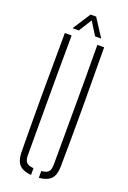

<svg xmlns="http://www.w3.org/2000/svg" viewBox="-177 -1003 712 1065"><g transform="rotate(20 179.0 -470.5)"><path d="M63 -95Q61 -274.5 61.2 -447.8Q61.5 -621 63 -800H103Q102 -680.5 101.8 -564Q101.5 -447.5 101.8 -331Q102 -214.5 102 -95Q102 -64.5 113.5 -51.5Q125 -38.5 156 -36V4Q107.5 0 85.8 -23.5Q64 -47 63 -95ZM202 4V-36Q233 -38.5 244 -51.5Q255 -64.5 255 -95Q255 -214.5 255.5 -331Q256 -447.5 256 -564Q256 -680.5 255 -800H295Q296.5 -621 297 -447.8Q297.5 -274.5 295 -95Q294.5 -47 272.8 -23.5Q251 0 202 4ZM94 -840 162 -945H195L263 -840H227L179 -917L131 -840Z"/></g></svg>

Font: Big Shoulders Stencil Text SC Thin
Style: Regular
Weight: 100
Designer: Patric King
Foundry: XO Type Co
Version: Version 2.001